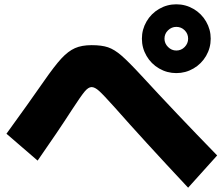

<svg xmlns="http://www.w3.org/2000/svg" viewBox="-20 -845 1040 893"><path d="M640 -665Q640 -708 661.5 -745Q683 -782 720 -803.5Q757 -825 800 -825Q843 -825 880 -803.5Q917 -782 938.5 -745Q960 -708 960 -665Q960 -622 938.5 -585Q917 -548 880 -526.5Q843 -505 800 -505Q757 -505 720 -526.5Q683 -548 661.5 -585Q640 -622 640 -665ZM800 -610Q823 -610 839 -626.5Q855 -643 855 -665Q855 -688 839 -704Q823 -720 800 -720Q778 -720 761.5 -704Q745 -688 745 -665Q745 -643 761.5 -626.5Q778 -610 800 -610ZM513 -346Q461 -404 441 -422Q421 -440 406 -440Q391 -440 373.5 -419Q356 -398 313 -332Q252 -237 155 -98L10 -223Q111 -362 184 -467Q234 -539 265.5 -573Q297 -607 328.5 -621Q360 -635 406 -635Q453 -635 482.5 -625Q512 -615 545 -586.5Q578 -558 638 -493Q800 -317 990 -122L855 28Q647 -194 513 -346Z"/></svg>

Font: Enso Black
Style: Regular
Weight: 900
Designer: Coji Morishita
Foundry: UNDERFOREST DESIGN
Version: Version 1.000